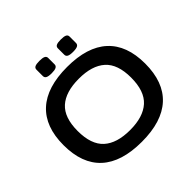

<svg xmlns="http://www.w3.org/2000/svg" viewBox="-209 -1078 1295 1295"><g transform="rotate(-45 438.5 -430.5)"><path d="M439 7Q246 7 147.5 -83.5Q49 -174 49 -351Q49 -526 147.5 -616.5Q246 -707 439 -707Q631 -707 729.5 -616.5Q828 -526 828 -351Q828 -174 729.5 -83.5Q631 7 439 7ZM439 -105Q564 -105 629 -163.5Q694 -222 694 -351Q694 -479 629 -537Q564 -595 439 -595Q313 -595 248.5 -537Q184 -479 184 -351Q184 -222 248.5 -163.5Q313 -105 439 -105ZM540 -750Q510 -750 497 -757Q484 -764 484 -779V-840Q484 -855 497 -861.5Q510 -868 540 -868Q570 -868 583 -861.5Q596 -855 596 -840V-779Q596 -764 583 -757Q570 -750 540 -750ZM336 -750Q306 -750 293 -757Q280 -764 280 -779V-840Q280 -855 293 -861.5Q306 -868 336 -868Q365 -868 378.5 -861.5Q392 -855 392 -840V-779Q392 -764 378.5 -757Q365 -750 336 -750Z"/></g></svg>

Font: Asap Expanded SemiBold
Style: Regular
Weight: 600
Width: 7
Designer: Pablo Cosgaya
Foundry: Omnibus-Type
Version: Version 3.001; ttfautohint (v1.8.4.7-5d5b)